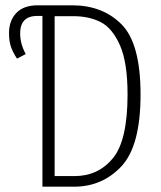

<svg xmlns="http://www.w3.org/2000/svg" viewBox="-20 -704 606 724"><path d="M510 -348Q510 -154 438 -77Q366 0 259 0H140V-644H121Q56 -644 56 -578Q56 -539 77 -500L44 -483Q29 -506 21.5 -527Q14 -548 14 -579Q14 -626 41.5 -655Q69 -684 122 -684H252Q367 -684 438.5 -612Q510 -540 510 -348ZM461 -348Q461 -469 432 -534Q403 -599 359 -621Q315 -643 257 -643H186V-40H261Q350 -40 405.5 -107Q461 -174 461 -348Z"/></svg>

Font: Fira Sans Extra Condensed ExtraLight
Style: Regular
Weight: 275
Width: 1
Designer: Carrois Corporate & Edenspiekermann AG
Foundry: Carrois Corporate GbR & Edenspiekermann AG
Version: Version 4.203